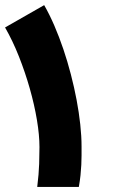

<svg xmlns="http://www.w3.org/2000/svg" viewBox="-59 -735 451 755"><path d="M114.7 -714.8Q135.7 -678.2 154.8 -634Q173.8 -589.8 190.2 -541.5Q206.5 -493.2 219.7 -442.4Q232.9 -391.6 242.2 -342.3Q251.5 -293 256.6 -246.1Q261.7 -199.2 261.7 -159.2Q261.7 -141.1 261.7 -123.3Q261.7 -105.5 260.7 -86.4Q259.8 -67.4 257.6 -46.1Q255.4 -24.9 251 0H87.4Q93.8 -51.8 95 -90.8Q96.2 -129.9 96.2 -156.7Q96.2 -203.6 86.2 -263.4Q76.2 -323.2 58.1 -387Q40 -450.7 15.4 -512.9Q-9.3 -575.2 -39.1 -627Z"/></svg>

Font: DimaFred
Style: Bold
Weight: 800
Designer: R.Balvardi
Foundry: R.Balvardi (r.balvardi@gmail.com)
Version: Version 1.00;August 2, 2018;FontCreator 11.5.0.2427 64-bit